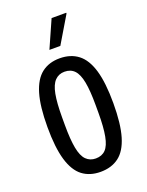

<svg xmlns="http://www.w3.org/2000/svg" viewBox="-140 -794 669 876"><g transform="rotate(-20 194.5 -356.0)"><path d="M194 12Q142 12 106.5 -15Q71 -42 53 -102.5Q35 -163 35 -263Q35 -363 53 -423.5Q71 -484 106.5 -511.5Q142 -539 194 -539Q247 -539 283 -511.5Q319 -484 337 -423.5Q355 -363 355 -263Q355 -163 337 -102.5Q319 -42 283 -15Q247 12 194 12ZM194 -53Q224 -53 242 -71.5Q260 -90 268 -132.5Q276 -175 276 -244V-282Q276 -352 268 -394Q260 -436 242 -455Q224 -474 194 -474Q166 -474 147.5 -455Q129 -436 121 -394Q113 -352 113 -282V-244Q113 -175 121 -132.5Q129 -90 147.5 -71.5Q166 -53 194 -53ZM164 -591 223 -724H294V-720L217 -591Z"/></g></svg>

Font: Archivo ExtraCondensed
Style: Regular
Weight: 400
Width: 2
Designer: Hector Gatti
Foundry: Omnibus-Type
Version: Version 2.001